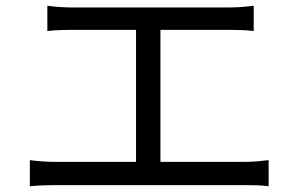

<svg xmlns="http://www.w3.org/2000/svg" viewBox="-20 -689 1040 669"><path d="M145 -669V-581C170 -584 210 -585 229 -585H454V-125H172C145 -125 114 -127 84 -131V-40C115 -43 145 -44 172 -44H833C853 -44 889 -44 916 -40V-131C890 -128 863 -125 833 -125H539V-585H779C807 -585 839 -584 864 -581V-669C840 -666 809 -663 779 -663H229C209 -663 171 -665 145 -669Z"/></svg>

Font: Source Han Sans HK
Style: Regular
Weight: 400
Designer: Ryoko NISHIZUKA 西塚涼子 (kana, bopomofo & ideographs); Paul D. Hunt (Latin, Greek & Cyrillic); Sandoll Communications 산돌커뮤니
Foundry: Adobe
Version: Version 2.000;hotconv 1.0.107;makeotfexe 2.5.65593